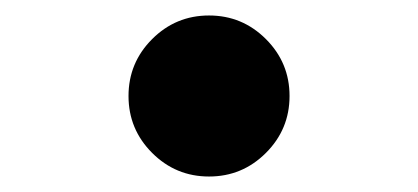

<svg xmlns="http://www.w3.org/2000/svg" viewBox="-20 -424 540 248"><path d="M250 -196Q207 -196 176.5 -226.5Q146 -257 146 -300Q146 -343 176.5 -373.5Q207 -404 250 -404Q293 -404 323.5 -373.5Q354 -343 354 -300Q354 -257 323.5 -226.5Q293 -196 250 -196Z"/></svg>

Font: Reem Kufi Ink
Style: Bold
Weight: 700
Designer: Khaled Hosny
Version: Version 1.002